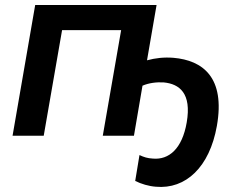

<svg xmlns="http://www.w3.org/2000/svg" viewBox="-20 -540 951 764"><path d="M30 0H154L227 -420H462L389 0H513L547 -199C572 -210 604 -214 632 -212C694 -206 743 -169 723 -53C705 52 652 97 588 91C567 90 552 85 535 77L518 180C542 192 572 201 600 203C719 214 814 125 843 -39C877 -232 787 -300 670 -310C633 -313 598 -309 565 -300L603 -520H120Z"/></svg>

Font: Fixel Display 20240404 SemiBold
Style: Italic
Weight: 600
Italic angle: -10°
Designer: AlfaBravo + MacPaw
Foundry: Kyrylo Tkachov, Marchela Mozhyna, Serhii Makarenko, Maria Weinstein, Zakhar Kryvoshyya
Version: Version 1.211;Glyphs 3.2 (3225)